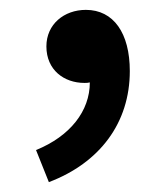

<svg xmlns="http://www.w3.org/2000/svg" viewBox="-20 -169 338 389"><path d="M79 200C182 161 243 80 243 -25C243 -102 210 -149 154 -149C110 -149 74 -120 74 -75C74 -27 110 -1 151 -1C155 -1 158 -1 162 -2C162 56 122 107 53 135Z"/></svg>

Font: Noto Sans HK Medium
Style: Regular
Weight: 500
Designer: Ryoko NISHIZUKA 西塚涼子 (kana, bopomofo & ideographs); Paul D. Hunt (Latin, Greek & Cyrillic); Sandoll Communications 산돌커뮤니
Foundry: Adobe
Version: Version 2.002;hotconv 1.0.116;makeotfexe 2.5.65601